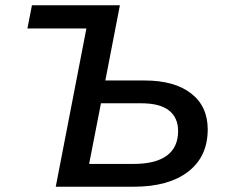

<svg xmlns="http://www.w3.org/2000/svg" viewBox="-20 -708 861 728"><path d="M307.6 -600.1H84L101.1 -688H434.6L379.4 -402.8H528.8Q641.1 -402.8 704.3 -354Q767.6 -305.2 767.6 -217.3Q767.6 -114.3 693.4 -57.1Q619.1 0 487.3 0H191.4ZM317.9 -86.4H486.3Q569.8 -86.4 612.5 -117.9Q655.3 -149.4 655.3 -210.9Q655.3 -262.2 620.6 -289.3Q585.9 -316.4 515.6 -316.4H362.8Z"/></svg>

Font: Arimo Medium
Style: Italic
Weight: 500
Italic angle: -12°
Designer: Steve Matteson
Foundry: Monotype Imaging Inc.
Version: Version 1.33